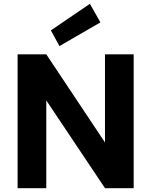

<svg xmlns="http://www.w3.org/2000/svg" viewBox="-20 -984 791 1004"><path d="M72 0V-700H222L529 -239V-700H679V0H529L222 -459V0ZM291 -743 246 -825 450 -964 505 -867Z"/></svg>

Font: DM Sans 10pt Black
Style: Regular
Weight: 900
Version: Version 4.004;gftools[0.9.30]